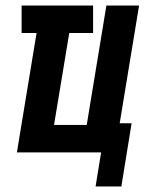

<svg xmlns="http://www.w3.org/2000/svg" viewBox="-20 -550 540 693"><path d="M418 123H325L345 0H41L112 -431H58V-530H316V-431H230L175 -99H293L364 -530H482L412 -105H455Z"/></svg>

Font: Iosevka Curly XBdObl
Style: Regular
Weight: 800
Italic angle: -9°
Monospace: yes
Designer: Belleve Invis
Foundry: Belleve Invis
Version: Version 11.1.0; ttfautohint (v1.8.3)